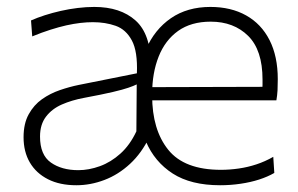

<svg xmlns="http://www.w3.org/2000/svg" viewBox="-20 -525 860 554"><path d="M615 9.5Q531 9.5 478.5 -24.2Q426 -58 401 -116.8Q376 -175.5 376 -251Q376 -325 401 -382.5Q426 -440 473.2 -472.5Q520.5 -505 587 -505Q646.5 -505 690.2 -480.5Q734 -456 757.8 -409.2Q781.5 -362.5 781.5 -296.5Q781.5 -279 780.8 -264.5Q780 -250 777.5 -235.5L736.5 -265.5Q737.5 -273.5 737.5 -281Q737.5 -288.5 737.5 -295.5Q737.5 -380.5 696 -421.5Q654.5 -462.5 588 -462.5Q531.5 -462.5 494 -435.8Q456.5 -409 437.8 -361.8Q419 -314.5 419 -254V-249Q419 -150.5 465.5 -92.8Q512 -35 617.5 -35Q643 -35 669 -38.8Q695 -42.5 720 -50.8Q745 -59 768.5 -72.5L771.5 -26Q752.5 -15 727.8 -7Q703 1 674.2 5.2Q645.5 9.5 615 9.5ZM206 -34Q236.5 -34 268.2 -45.5Q300 -57 327.5 -81.8Q355 -106.5 373.5 -146L374.5 -281.5Q365.5 -277 350.2 -271.8Q335 -266.5 305.2 -259.5Q275.5 -252.5 222 -242.5Q187 -236 158.5 -223.5Q130 -211 112.8 -188.5Q95.5 -166 95.5 -131Q95.5 -78 126.8 -56Q158 -34 206 -34ZM200.5 9.5Q152.5 9.5 118.5 -7.8Q84.5 -25 66.2 -56Q48 -87 48 -129Q48 -168.5 62.8 -195.2Q77.5 -222 101.2 -238.8Q125 -255.5 152.8 -265Q180.5 -274.5 207.5 -280L375 -313.5Q377.5 -376.5 360.5 -408.2Q343.5 -440 313.8 -450.5Q284 -461 248 -461Q231 -461 211.8 -458.8Q192.5 -456.5 171.2 -451.8Q150 -447 125.5 -439.2Q101 -431.5 73 -420L69.5 -466Q87.5 -474 109.2 -481Q131 -488 155.2 -493.5Q179.5 -499 204.2 -502Q229 -505 252 -505Q327.5 -505 371.2 -465.8Q415 -426.5 415 -338.5L402.5 -250.5L411.5 -130.5Q389 -83.5 355.2 -52.2Q321.5 -21 281.5 -5.8Q241.5 9.5 200.5 9.5ZM393.5 -235.5V-273.5L746.5 -274.5L777.5 -270.5V-235.5Z"/></svg>

Font: Commissioner Thin ExtraLight
Style: Regular
Weight: 250
Version: Version 1.000